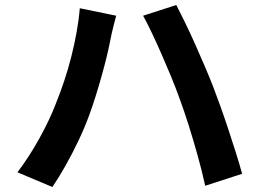

<svg xmlns="http://www.w3.org/2000/svg" viewBox="-20 -743 1040 770"><path d="M205 -330Q222 -372 237.5 -418.5Q253 -465 265.5 -514Q278 -563 287 -612.5Q296 -662 300 -710L446 -680Q442 -665 437 -646Q432 -627 428 -609Q424 -591 422 -580Q417 -553 408 -516Q399 -479 387.5 -438Q376 -397 363 -355.5Q350 -314 337 -279Q319 -230 294.5 -178.5Q270 -127 243 -79Q216 -31 190 7L50 -52Q97 -114 138.5 -189Q180 -264 205 -330ZM699 -351Q685 -390 666.5 -435Q648 -480 628 -525.5Q608 -571 589 -611Q570 -651 554 -680L687 -723Q702 -694 722 -653Q742 -612 762.5 -566Q783 -520 802 -475.5Q821 -431 835 -395Q848 -361 864 -316.5Q880 -272 896 -223.5Q912 -175 926.5 -129Q941 -83 951 -46L803 2Q790 -57 773 -118Q756 -179 737.5 -238Q719 -297 699 -351Z"/></svg>

Font: Farlight84_Sys_V01
Style: Bold
Weight: 700
Designer: Monotype Design Team, Nadine Chahine and Nizar Qandah
Foundry: Monotype Imaging Inc.
Version: Version 2.004;October 31, 2024;FontCreator 14.0.0.2814 64-bi